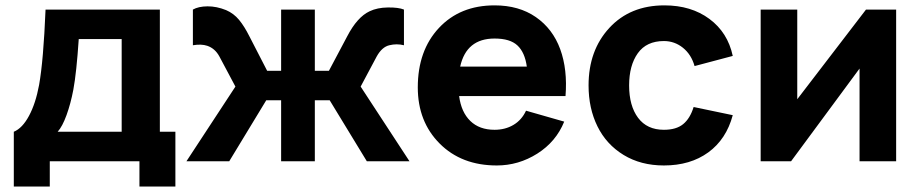

<svg xmlns="http://www.w3.org/2000/svg" viewBox="-20 -598 3415 712"><path d="M572.8 -562.5V-109.4H630.4V93.8H497.1V0H164.6V93.8H31.2V-109.4Q63 -122.6 87.6 -168.5Q112.3 -214.4 125 -283.2Q141.1 -373.5 148.9 -562.5ZM431.2 -109.4V-453.1H272Q263.7 -328.6 252 -265.6Q242.2 -213.9 226.8 -171.4Q211.4 -128.9 193.8 -109.4Z M671.4 0 853 -276.9 793.5 -388.7Q777.3 -418.5 748.5 -428.2Q726.6 -435.5 695.3 -430.2V-562.5Q715.8 -574.2 749.5 -574.5Q783.2 -574.7 818.4 -560.5Q846.7 -548.3 866.5 -524.4Q886.2 -500.5 904.8 -463.4L970.7 -335.4H1022.5V-562.5H1147.5V-335.4H1199.7L1267.6 -463.4Q1304.7 -534.7 1350.6 -556.2Q1378.9 -569.8 1418.5 -570.3Q1458 -570.8 1478 -562.5V-430.2Q1451.2 -437 1423.8 -430.2Q1396.5 -423.8 1377 -388.7L1317.4 -276.9L1498.5 0H1340.3L1202.6 -226.1H1147.5V0H1022.5V-226.1H967.3L830.1 0Z M1682.6 -241.7Q1690.4 -182.1 1724.1 -149.4Q1757.8 -116.7 1814 -116.7Q1853.5 -116.7 1884 -134.8Q1914.6 -152.8 1930.7 -187.5L2072.3 -147Q2042 -72.3 1972.4 -28.3Q1902.8 15.6 1822.3 15.6Q1691.4 15.6 1610.4 -65.7Q1529.3 -147 1529.3 -273.9Q1529.3 -410.6 1607.7 -494.4Q1686 -578.1 1814 -578.1Q1904.3 -578.1 1967 -534.7Q2029.8 -491.2 2057.4 -415.8Q2085 -340.3 2077.1 -241.7ZM1814 -455.1Q1709.5 -455.1 1686.5 -351.1H1933.6Q1926.3 -403.8 1898.9 -429.4Q1871.6 -455.1 1814 -455.1Z M2697.3 -390.6 2555.7 -353Q2543.5 -396 2512.5 -420.9Q2481.4 -445.8 2441.9 -445.8Q2377.4 -445.8 2345.2 -400.6Q2313 -355.5 2313 -281.2Q2313 -205.6 2346.2 -161.1Q2379.4 -116.7 2441.9 -116.7Q2487.8 -116.7 2513.4 -137.7Q2539.1 -158.7 2552.2 -201.2L2697.3 -170.9Q2673.3 -81.5 2606.7 -33Q2540 15.6 2441.9 15.6Q2356.4 15.6 2292.5 -23.4Q2228.5 -62.5 2195.6 -129.4Q2162.6 -196.3 2162.6 -281.2Q2162.6 -411.1 2239.7 -494.6Q2316.9 -578.1 2443.8 -578.1Q2543 -578.1 2610.8 -527.8Q2678.7 -477.5 2697.3 -390.6Z M3303.2 -562.5V0H3167.5V-343.8L2913.6 0H2800.8V-562.5H2936.5V-230L3191.4 -562.5Z"/></svg>

Font: Manrope3 ExtraBold
Style: Bold
Weight: 800
Width: 4
Designer: Mikhail Sharanda
Foundry: Mikhail Sharanda
Version: Version 3.000;PS 003.000;hotconv 1.0.88;makeotf.lib2.5.64775